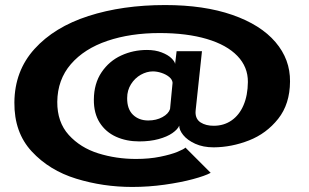

<svg xmlns="http://www.w3.org/2000/svg" viewBox="-20 -715 1224 761"><path d="M504 26Q388.5 26 282 -6.8Q175.5 -39.5 105.8 -114.8Q36 -190 37 -309Q38 -434 116.8 -521Q195.5 -608 330.5 -651.5Q465.5 -695 634.5 -695Q788.5 -695 900.8 -656Q1013 -617 1071.8 -548.2Q1130.5 -479.5 1129.5 -392Q1129 -302.5 1082.5 -244Q1036 -185.5 967 -158.5Q898 -131.5 827 -131Q785 -131 753.8 -145.2Q722.5 -159.5 706.2 -179.8Q690 -200 690.5 -217Q684 -202 663.2 -187.5Q642.5 -173 608.8 -163.8Q575 -154.5 532 -154.5Q481 -154.5 440 -173Q399 -191.5 375.2 -228.8Q351.5 -266 352 -320.5Q352.5 -384 382.5 -428.5Q412.5 -473 460.2 -495Q508 -517 562.5 -517Q595.5 -517 620.8 -507.2Q646 -497.5 659.5 -484.2Q673 -471 674 -461.5L680 -512H780.5L755.5 -278Q755 -275 755 -270Q755 -242.5 775.5 -229.5Q796 -216.5 827 -216.5Q867.5 -216.5 898 -237.8Q928.5 -259 945.2 -298Q962 -337 962.5 -390Q963 -449.5 921 -493.2Q879 -537 799.8 -560.5Q720.5 -584 612.5 -584Q497 -584 405.5 -553Q314 -522 261 -460.8Q208 -399.5 207 -311.5Q206.5 -231 252.5 -180.2Q298.5 -129.5 369.5 -107.2Q440.5 -85 519 -85Q572 -85 614.8 -93.8Q657.5 -102.5 683.5 -113.2Q709.5 -124 715 -130L815 -30Q793 -18 744.8 -5Q696.5 8 632.8 17Q569 26 504 26ZM654 -283 664 -387Q663 -399.5 650.8 -409.8Q638.5 -420 620.5 -426Q602.5 -432 586 -432Q562 -432 538.2 -418.8Q514.5 -405.5 499.2 -381.2Q484 -357 484 -326.5Q483.5 -283 507 -260.2Q530.5 -237.5 567.5 -237.5Q599.5 -237.5 623.8 -250.8Q648 -264 654 -283Z"/></svg>

Font: Anybody Wide
Style: Bold
Weight: 700
Width: 7
Designer: Tyler Finck
Foundry: Etcetera Type Company
Version: Version 1.000; ttfautohint (v1.8)